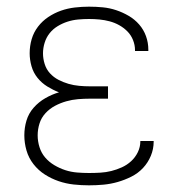

<svg xmlns="http://www.w3.org/2000/svg" viewBox="-20 -548 540 576"><path d="M247 8Q224 8 201 5.5Q178 3 156 -4.5Q134 -12 114.5 -24.5Q95 -37 80.5 -55.5Q66 -74 59.5 -96.5Q53 -119 53 -142Q53 -165 59.5 -186.5Q66 -208 81 -225Q96 -242 116 -253.5Q136 -265 157 -271Q139 -278 122 -288.5Q105 -299 92.5 -314.5Q80 -330 74.5 -349.5Q69 -369 69 -388Q69 -410 75 -430.5Q81 -451 94 -468Q107 -485 125 -497Q143 -509 163 -516Q183 -523 204.5 -525.5Q226 -528 247 -528Q268 -528 288.5 -526Q309 -524 328.5 -517.5Q348 -511 366 -500.5Q384 -490 397.5 -474.5Q411 -459 418 -439.5Q425 -420 425 -399V-395H385V-398Q385 -413 379 -428Q373 -443 362 -454Q351 -465 337.5 -472.5Q324 -480 309 -484Q294 -488 278.5 -489.5Q263 -491 247 -491Q231 -491 214.5 -489.5Q198 -488 182.5 -483Q167 -478 153 -469.5Q139 -461 129 -448.5Q119 -436 114 -420Q109 -404 109 -388Q109 -372 114 -356Q119 -340 130 -328Q141 -316 155.5 -308.5Q170 -301 185.5 -296.5Q201 -292 217.5 -290.5Q234 -289 250 -289H304V-252H250Q232 -252 214 -250.5Q196 -249 178.5 -244Q161 -239 145 -230.5Q129 -222 116.5 -208.5Q104 -195 98.5 -177.5Q93 -160 93 -142Q93 -124 98.5 -106.5Q104 -89 115.5 -75.5Q127 -62 143 -52.5Q159 -43 176 -37.5Q193 -32 211 -30.5Q229 -29 247 -29Q264 -29 281 -30Q298 -31 314 -35Q330 -39 345.5 -46Q361 -53 373.5 -64.5Q386 -76 393.5 -91.5Q401 -107 401 -124V-125H441V-123Q441 -101 432.5 -80.5Q424 -60 409 -44Q394 -28 374 -18Q354 -8 333 -2Q312 4 290.5 6Q269 8 247 8Z"/></svg>

Font: Iosevka Extralight
Style: Regular
Weight: 200
Monospace: yes
Designer: Belleve Invis
Foundry: Belleve Invis
Version: Version 32.0.1; ttfautohint (v1.8.4)